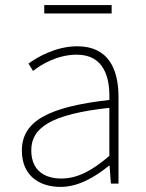

<svg xmlns="http://www.w3.org/2000/svg" viewBox="-20 -722 576 755"><path d="M218 13C288 13 354 -26 408 -70H411L416 0H446V-341C446 -448 408 -540 284 -540C198 -540 125 -496 92 -472L110 -443C144 -470 207 -507 282 -507C391 -507 413 -414 410 -329C173 -302 66 -247 66 -130C66 -30 136 13 218 13ZM221 -20C157 -20 103 -50 103 -131C103 -220 181 -273 410 -298V-109C341 -50 284 -20 221 -20ZM154 -669H419V-702H154Z"/></svg>

Font: Noto Sans CJK SC Thin
Style: Regular
Weight: 100
Designer: Ryoko NISHIZUKA 西塚涼子 (kana, bopomofo & ideographs); Paul D. Hunt (Latin, Greek & Cyrillic); Sandoll Communications 산돌커뮤니
Foundry: Adobe
Version: Version 2.004;hotconv 1.0.118;makeotfexe 2.5.65603